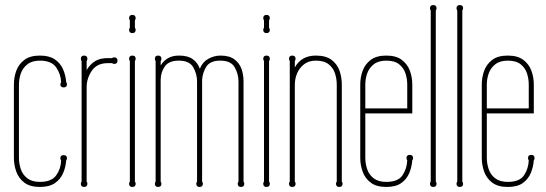

<svg xmlns="http://www.w3.org/2000/svg" viewBox="-20 -730 2163 760"><path d="M55 -105Q55 -82 62.5 -60Q70 -38 88.5 -24Q107 -10 138 -10Q184 -10 202.5 -36Q221 -62 222 -95Q219 -98 219 -104Q219 -116 232 -116Q245 -116 245 -104Q245 -98 242 -95Q240 -68 229.5 -44Q219 -20 197 -5Q175 10 138 10Q99 10 76.5 -7Q54 -24 44.5 -50.5Q35 -77 35 -105V-395Q35 -424 44.5 -450Q54 -476 76.5 -493Q99 -510 138 -510Q175 -510 197 -495Q219 -480 229.5 -456Q240 -432 242 -405Q245 -402 245 -396Q245 -384 232 -384Q219 -384 219 -396Q219 -401 222 -404Q221 -436 202.5 -463Q184 -490 138 -490Q107 -490 88.5 -475.5Q70 -461 62.5 -439.5Q55 -418 55 -395Z M323 -11Q326 -8 326 -3Q326 10 313 10Q300 10 300 -3Q300 -8 303 -11V-488Q300 -493 300 -497Q300 -510 313 -510Q326 -510 326 -497Q326 -493 323 -488V-453Q337 -476 356.5 -488Q376 -500 406 -500H423Q428 -503 432 -503Q445 -503 445 -490Q445 -477 432 -477Q428 -477 423 -480H406Q364 -480 343.5 -450Q323 -420 323 -385Z M514 -620Q517 -617 517 -612Q517 -599 504 -599Q491 -599 491 -612Q491 -617 494 -620V-649Q491 -654 491 -658Q491 -671 504 -671Q517 -671 517 -658Q517 -654 514 -649ZM514 -11Q517 -8 517 -3Q517 10 504 10Q491 10 491 -3Q491 -8 494 -11V-488Q491 -493 491 -497Q491 -510 504 -510Q517 -510 517 -497Q517 -493 514 -488Z M944 -11Q947 -8 947 -3Q947 10 934 10Q921 10 921 -3Q921 -8 924 -11V-408Q924 -437 909 -463.5Q894 -490 852 -490Q812 -490 797 -466.5Q782 -443 780 -414V-11Q783 -8 783 -3Q783 10 770 10Q757 10 757 -3Q757 -8 760 -11V-408Q760 -437 745 -463.5Q730 -490 688 -490Q648 -490 632 -466.5Q616 -443 616 -414V-11Q619 -8 619 -3Q619 10 606 10Q593 10 593 -3Q593 -8 596 -11V-488Q593 -493 593 -497Q593 -510 606 -510Q619 -510 619 -497Q619 -493 616 -488V-471Q628 -490 645.5 -500Q663 -510 689 -510Q724 -510 743.5 -495.5Q763 -481 771 -458Q782 -485 805 -497.5Q828 -510 853 -510Q888 -510 908 -495Q928 -480 936 -457Q944 -434 944 -409Z M1045 -620Q1048 -617 1048 -612Q1048 -599 1035 -599Q1022 -599 1022 -612Q1022 -617 1025 -620V-649Q1022 -654 1022 -658Q1022 -671 1035 -671Q1048 -671 1048 -658Q1048 -654 1045 -649ZM1045 -11Q1048 -8 1048 -3Q1048 10 1035 10Q1022 10 1022 -3Q1022 -8 1025 -11V-488Q1022 -493 1022 -497Q1022 -510 1035 -510Q1048 -510 1048 -497Q1048 -493 1045 -488Z M1333 -11Q1336 -8 1336 -3Q1336 10 1323 10Q1310 10 1310 -3Q1310 -8 1313 -11V-395Q1313 -418 1306 -439.5Q1299 -461 1281 -475.5Q1263 -490 1230 -490Q1202 -490 1183.5 -475.5Q1165 -461 1156 -439.5Q1147 -418 1147 -395V-11Q1150 -8 1150 -3Q1150 10 1137 10Q1124 10 1124 -3Q1124 -8 1127 -11V-488Q1124 -493 1124 -497Q1124 -510 1137 -510Q1150 -510 1150 -497Q1150 -493 1147 -488V-463Q1173 -510 1230 -510Q1270 -510 1292.5 -493Q1315 -476 1324 -450Q1333 -424 1333 -395Z M1612 -281H1426V-105Q1426 -82 1433.5 -60Q1441 -38 1459.5 -24Q1478 -10 1509 -10Q1556 -10 1573.5 -36.5Q1591 -63 1592 -96Q1589 -99 1589 -104Q1589 -117 1602 -117Q1615 -117 1615 -104Q1615 -99 1612 -96Q1610 -69 1600 -45Q1590 -21 1568.5 -5.5Q1547 10 1509 10Q1470 10 1447.5 -7Q1425 -24 1415.5 -50.5Q1406 -77 1406 -105V-395Q1406 -424 1415.5 -450Q1425 -476 1447.5 -493Q1470 -510 1509 -510Q1548 -510 1570.5 -493Q1593 -476 1602.5 -450Q1612 -424 1612 -395ZM1592 -301V-395Q1592 -418 1585 -439.5Q1578 -461 1560 -475.5Q1542 -490 1509 -490Q1478 -490 1459.5 -475.5Q1441 -461 1433.5 -439.5Q1426 -418 1426 -395V-301Z M1705 -11Q1708 -8 1708 -3Q1708 10 1695 10Q1682 10 1682 -3Q1682 -8 1685 -11V-688Q1682 -693 1682 -697Q1682 -710 1695 -710Q1708 -710 1708 -697Q1708 -693 1705 -688Z M1810 -11Q1813 -8 1813 -3Q1813 10 1800 10Q1787 10 1787 -3Q1787 -8 1790 -11V-688Q1787 -693 1787 -697Q1787 -710 1800 -710Q1813 -710 1813 -697Q1813 -693 1810 -688Z M2093 -281H1907V-105Q1907 -82 1914.5 -60Q1922 -38 1940.5 -24Q1959 -10 1990 -10Q2037 -10 2054.5 -36.5Q2072 -63 2073 -96Q2070 -99 2070 -104Q2070 -117 2083 -117Q2096 -117 2096 -104Q2096 -99 2093 -96Q2091 -69 2081 -45Q2071 -21 2049.5 -5.5Q2028 10 1990 10Q1951 10 1928.5 -7Q1906 -24 1896.5 -50.5Q1887 -77 1887 -105V-395Q1887 -424 1896.5 -450Q1906 -476 1928.5 -493Q1951 -510 1990 -510Q2029 -510 2051.5 -493Q2074 -476 2083.5 -450Q2093 -424 2093 -395ZM2073 -301V-395Q2073 -418 2066 -439.5Q2059 -461 2041 -475.5Q2023 -490 1990 -490Q1959 -490 1940.5 -475.5Q1922 -461 1914.5 -439.5Q1907 -418 1907 -395V-301Z"/></svg>

Font: Wire One
Style: Regular
Weight: 400
Designer: Alexei Vanyashin, Gayaneh Bagdasaryan
Foundry: Cyreal
Version: Version 1.102; ttfautohint (v1.8.3)